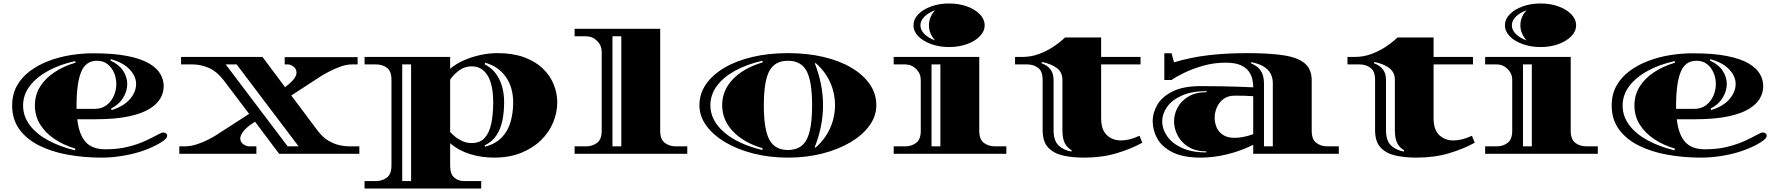

<svg xmlns="http://www.w3.org/2000/svg" viewBox="-20 -886 10237 1106"><path d="M567 22Q463 22 369.5 5Q276 -12 204 -48.5Q132 -85 91 -142Q50 -199 50 -278Q50 -343 77.5 -392Q105 -441 152.5 -476.5Q200 -512 260.5 -535Q321 -558 387 -568.5Q453 -579 517 -579Q637 -579 716 -563Q795 -547 840.5 -519.5Q886 -492 904.5 -458.5Q923 -425 923 -389Q923 -354 904.5 -320.5Q886 -287 842 -259.5Q798 -232 721 -215.5Q644 -199 526 -199H425Q435 -111 473 -68.5Q511 -26 587 -26Q660 -26 717.5 -40.5Q775 -55 817 -74.5Q859 -94 885 -108.5Q911 -123 920 -123Q926 -123 934.5 -119Q943 -115 943 -103Q943 -92 925 -78Q907 -64 879 -49.5Q851 -35 819 -23Q764 -2 696 10Q628 22 567 22ZM623 -252Q692 -273 728 -314.5Q764 -356 764 -402Q764 -447 726.5 -486.5Q689 -526 618 -545L616 -537Q664 -516 688.5 -479.5Q713 -443 713 -402Q713 -362 689.5 -323Q666 -284 620 -261ZM421 -279Q421 -268 421 -259H526Q566 -259 593.5 -280Q621 -301 635.5 -333.5Q650 -366 650 -402Q650 -436 637 -466.5Q624 -497 599.5 -516.5Q575 -536 538 -536Q474 -536 447.5 -471.5Q421 -407 421 -279ZM412 -20 414 -30Q346 -50 293.5 -85.5Q241 -121 211 -169.5Q181 -218 181 -278Q181 -339 211 -387Q241 -435 294 -470Q347 -505 415 -525L413 -534Q325 -515 257.5 -478Q190 -441 151.5 -390.5Q113 -340 113 -278Q113 -216 151.5 -165Q190 -114 257.5 -77.5Q325 -41 412 -20Z M1013 0V-43H1044Q1079 -43 1115 -55Q1151 -67 1181 -82.5Q1211 -98 1226 -108L1415 -230L1269 -423Q1230 -474 1183.5 -494.5Q1137 -515 1088 -515H1023V-558H1492L1622 -384Q1658 -411 1673 -431Q1688 -451 1688 -467Q1688 -490 1670.5 -502.5Q1653 -515 1639 -515H1620V-557H2040V-515H2008Q1976 -515 1940.5 -502Q1905 -489 1874.5 -473Q1844 -457 1827 -446L1658 -336L1810 -133Q1838 -96 1870.5 -76.5Q1903 -57 1934 -50Q1965 -43 1990 -43H2050V0H1588L1449 -185L1437 -177Q1399 -152 1381.5 -129Q1364 -106 1364 -89Q1364 -67 1382 -55Q1400 -43 1414 -43H1457V0ZM1637 -43H1700L1343 -515H1280Z M2080 200V157H2145Q2182 157 2208.5 137Q2235 117 2235 68V-426Q2235 -476 2209 -495.5Q2183 -515 2146 -515H2080V-558H2573V-490Q2606 -518 2651 -538Q2696 -558 2746.5 -569Q2797 -580 2846 -580Q2933 -580 2998 -556.5Q3063 -533 3105.5 -492.5Q3148 -452 3169 -401Q3190 -350 3190 -296Q3190 -238 3166.5 -181Q3143 -124 3096.5 -78.5Q3050 -33 2982 -5.5Q2914 22 2825 22Q2755 22 2689 2Q2623 -18 2573 -61V68Q2573 117 2596.5 137Q2620 157 2653 157H2752V200ZM2776 -41Q2838 -59 2872.5 -96.5Q2907 -134 2921.5 -185Q2936 -236 2936 -296Q2936 -382 2894.5 -442Q2853 -502 2775 -525L2772 -515Q2826 -489 2855 -431.5Q2884 -374 2884 -296Q2884 -241 2874 -192Q2864 -143 2839.5 -106Q2815 -69 2771 -48ZM2297 157H2348V-515H2297ZM2697 -62Q2746 -62 2772.5 -92Q2799 -122 2810 -175Q2821 -228 2821 -296Q2821 -399 2788.5 -451.5Q2756 -504 2697 -504Q2657 -504 2625 -480.5Q2593 -457 2573 -427V-126Q2582 -115 2600 -100Q2618 -85 2643 -73.5Q2668 -62 2697 -62Z M3290 0V-43H3356Q3393 -43 3419.5 -63Q3446 -83 3446 -132V-588Q3446 -624 3419.5 -650.5Q3393 -677 3356 -677H3290V-720H3783V-132Q3783 -83 3809.5 -63Q3836 -43 3873 -43H3939V0ZM3508 -43H3559V-677H3508Z M4519 22Q4413 22 4320.5 -1.5Q4228 -25 4158 -66.5Q4088 -108 4048.5 -162.5Q4009 -217 4009 -280Q4009 -346 4046.5 -400.5Q4084 -455 4152.5 -495.5Q4221 -536 4314.5 -558Q4408 -580 4519 -580Q4630 -580 4723.5 -558Q4817 -536 4885 -495.5Q4953 -455 4990.5 -400.5Q5028 -346 5028 -280Q5028 -217 4988.5 -162.5Q4949 -108 4879 -66.5Q4809 -25 4717 -1.5Q4625 22 4519 22ZM4371 -22 4373 -32Q4264 -64 4202 -129.5Q4140 -195 4140 -280Q4140 -365 4201.5 -429.5Q4263 -494 4374 -527L4372 -536Q4279 -515 4211.5 -477Q4144 -439 4108 -389Q4072 -339 4072 -280Q4072 -192 4152 -123.5Q4232 -55 4371 -22ZM4519 -22Q4594 -22 4626 -81Q4658 -140 4658 -279Q4658 -419 4626 -477.5Q4594 -536 4519 -536Q4444 -536 4412 -477.5Q4380 -419 4380 -279Q4380 -140 4412 -81Q4444 -22 4519 -22ZM4677 -35Q4731 -81 4760.5 -145Q4790 -209 4790 -280Q4790 -351 4761 -414Q4732 -477 4678 -523L4674 -520Q4721 -400 4721 -280Q4721 -158 4673 -38Z M5447 -615Q5391 -615 5344 -632Q5297 -649 5269.5 -677.5Q5242 -706 5242 -740Q5242 -775 5269.5 -803.5Q5297 -832 5344 -849Q5391 -866 5447 -866Q5504 -866 5550.5 -849Q5597 -832 5624.5 -803.5Q5652 -775 5652 -740Q5652 -706 5624.5 -677.5Q5597 -649 5550.5 -632Q5504 -615 5447 -615ZM5367 -653Q5351 -670 5341 -692.5Q5331 -715 5331 -740Q5331 -766 5341 -788.5Q5351 -811 5367 -827Q5330 -814 5306 -791Q5282 -768 5282 -740Q5282 -712 5306 -689Q5330 -666 5367 -653ZM5128 0V-43H5194Q5231 -43 5257.5 -63Q5284 -83 5284 -132V-426Q5284 -462 5257.5 -488.5Q5231 -515 5194 -515H5128V-558H5621V-132Q5621 -83 5647.5 -63Q5674 -43 5711 -43H5777V0ZM5346 -43H5397V-515H5346Z M6224 22Q6158 22 6104 10Q6050 -2 6018 -36Q5986 -70 5986 -136V-426Q5986 -476 5959.5 -495.5Q5933 -515 5896 -515H5827V-558H5867Q5920 -558 5965 -575Q6010 -592 6043.5 -614Q6077 -636 6096 -653Q6115 -670 6115 -670H6323V-558H6550V-515H6323V-205Q6323 -139 6355.5 -108Q6388 -77 6437 -77Q6487 -77 6544 -104L6560 -64Q6498 -29 6413 -3.5Q6328 22 6224 22ZM5979 -522Q6011 -511 6030 -487.5Q6049 -464 6049 -426V-136Q6049 -76 6077.5 -48.5Q6106 -21 6152 -13L6153 -21Q6129 -33 6114.5 -60Q6100 -87 6100 -136V-426Q6100 -470 6067 -494.5Q6034 -519 5981 -529Z M6897 22Q6796 22 6735 -8.5Q6674 -39 6647 -87Q6620 -135 6620 -187Q6620 -238 6648 -284.5Q6676 -331 6737 -360.5Q6798 -390 6897 -390Q6963 -390 7014.5 -389Q7066 -388 7110.5 -386.5Q7155 -385 7199 -383V-386Q7199 -404 7194.5 -427.5Q7190 -451 7174.5 -473.5Q7159 -496 7127 -510.5Q7095 -525 7039 -525Q6973 -525 6911.5 -507.5Q6850 -490 6802.5 -467Q6755 -444 6728 -425H6687V-579H6729Q6731 -571 6735.5 -553.5Q6740 -536 6743 -527Q6839 -556 6942 -568Q7045 -580 7166 -580Q7292 -580 7374 -567.5Q7456 -555 7496 -521Q7536 -487 7536 -423V-132Q7536 -83 7562.5 -63Q7589 -43 7626 -43H7692V0H7199V-52Q7130 -17 7050.5 2.5Q6971 22 6897 22ZM7261 -43H7312V-409Q7312 -429 7303.5 -452.5Q7295 -476 7268.5 -496.5Q7242 -517 7188 -528L7186 -521Q7219 -508 7235 -488.5Q7251 -469 7256 -448Q7261 -427 7261 -409ZM6929 -8V-14Q6868 -14 6826.5 -39.5Q6785 -65 6764 -105Q6743 -145 6743 -187Q6743 -228 6763.5 -266.5Q6784 -305 6826 -330Q6868 -355 6930 -355V-361Q6845 -361 6788 -335.5Q6731 -310 6703 -270.5Q6675 -231 6675 -187Q6675 -142 6703.5 -101Q6732 -60 6788.5 -34Q6845 -8 6929 -8ZM6977 -207Q6977 -178 6988.5 -151.5Q7000 -125 7025.5 -108.5Q7051 -92 7091 -92Q7140 -92 7199 -113V-332Q7171 -334 7144 -334.5Q7117 -335 7092 -335Q7053 -335 7027.5 -315.5Q7002 -296 6989.5 -267Q6977 -238 6977 -207Z M8139 22Q8073 22 8019 10Q7965 -2 7933 -36Q7901 -70 7901 -136V-426Q7901 -476 7874.5 -495.5Q7848 -515 7811 -515H7742V-558H7782Q7835 -558 7880 -575Q7925 -592 7958.5 -614Q7992 -636 8011 -653Q8030 -670 8030 -670H8238V-558H8465V-515H8238V-205Q8238 -139 8270.5 -108Q8303 -77 8352 -77Q8402 -77 8459 -104L8475 -64Q8413 -29 8328 -3.5Q8243 22 8139 22ZM7894 -522Q7926 -511 7945 -487.5Q7964 -464 7964 -426V-136Q7964 -76 7992.5 -48.5Q8021 -21 8067 -13L8068 -21Q8044 -33 8029.5 -60Q8015 -87 8015 -136V-426Q8015 -470 7982 -494.5Q7949 -519 7896 -529Z M8854 -615Q8798 -615 8751 -632Q8704 -649 8676.5 -677.5Q8649 -706 8649 -740Q8649 -775 8676.5 -803.5Q8704 -832 8751 -849Q8798 -866 8854 -866Q8911 -866 8957.5 -849Q9004 -832 9031.5 -803.5Q9059 -775 9059 -740Q9059 -706 9031.5 -677.5Q9004 -649 8957.5 -632Q8911 -615 8854 -615ZM8774 -653Q8758 -670 8748 -692.5Q8738 -715 8738 -740Q8738 -766 8748 -788.5Q8758 -811 8774 -827Q8737 -814 8713 -791Q8689 -768 8689 -740Q8689 -712 8713 -689Q8737 -666 8774 -653ZM8535 0V-43H8601Q8638 -43 8664.5 -63Q8691 -83 8691 -132V-426Q8691 -462 8664.5 -488.5Q8638 -515 8601 -515H8535V-558H9028V-132Q9028 -83 9054.5 -63Q9081 -43 9118 -43H9184V0ZM8753 -43H8804V-515H8753Z M9781 22Q9677 22 9583.5 5Q9490 -12 9418 -48.5Q9346 -85 9305 -142Q9264 -199 9264 -278Q9264 -343 9291.5 -392Q9319 -441 9366.5 -476.5Q9414 -512 9474.5 -535Q9535 -558 9601 -568.5Q9667 -579 9731 -579Q9851 -579 9930 -563Q10009 -547 10054.5 -519.5Q10100 -492 10118.5 -458.5Q10137 -425 10137 -389Q10137 -354 10118.5 -320.5Q10100 -287 10056 -259.5Q10012 -232 9935 -215.5Q9858 -199 9740 -199H9639Q9649 -111 9687 -68.5Q9725 -26 9801 -26Q9874 -26 9931.5 -40.5Q9989 -55 10031 -74.5Q10073 -94 10099 -108.5Q10125 -123 10134 -123Q10140 -123 10148.5 -119Q10157 -115 10157 -103Q10157 -92 10139 -78Q10121 -64 10093 -49.5Q10065 -35 10033 -23Q9978 -2 9910 10Q9842 22 9781 22ZM9837 -252Q9906 -273 9942 -314.5Q9978 -356 9978 -402Q9978 -447 9940.5 -486.5Q9903 -526 9832 -545L9830 -537Q9878 -516 9902.5 -479.5Q9927 -443 9927 -402Q9927 -362 9903.5 -323Q9880 -284 9834 -261ZM9635 -279Q9635 -268 9635 -259H9740Q9780 -259 9807.5 -280Q9835 -301 9849.5 -333.5Q9864 -366 9864 -402Q9864 -436 9851 -466.5Q9838 -497 9813.5 -516.5Q9789 -536 9752 -536Q9688 -536 9661.5 -471.5Q9635 -407 9635 -279ZM9626 -20 9628 -30Q9560 -50 9507.5 -85.5Q9455 -121 9425 -169.5Q9395 -218 9395 -278Q9395 -339 9425 -387Q9455 -435 9508 -470Q9561 -505 9629 -525L9627 -534Q9539 -515 9471.5 -478Q9404 -441 9365.5 -390.5Q9327 -340 9327 -278Q9327 -216 9365.5 -165Q9404 -114 9471.5 -77.5Q9539 -41 9626 -20Z"/></svg>

Font: Diplomata
Style: Regular
Weight: 400
Designer: Eduardo Rodriguez Tunni
Foundry: Eduardo Rodriguez Tunni
Version: Version 1.002; ttfautohint (v1.8.4.7-5d5b);gftools[0.9.23]